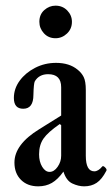

<svg xmlns="http://www.w3.org/2000/svg" viewBox="-20 -647 396 678"><path d="M115 11Q77 11 54 -12Q31 -35 31 -73Q31 -137 119 -191L196 -239V-339Q196 -385 150 -385Q118 -385 103 -360Q99 -353 98 -312Q98 -263 62 -263Q29 -263 29 -301Q29 -334 49.5 -362Q70 -390 104 -407.5Q138 -425 178 -425Q225 -425 254 -401Q268 -390 275.5 -375Q283 -360 283 -329V-97Q283 -42 313 -42Q327 -42 341 -59Q344 -63 351.5 -55.5Q359 -48 355 -43Q340 -14 321.5 -1.5Q303 11 277 11Q257 11 235.5 1Q214 -9 204 -41Q184 -13 163 -1Q142 11 115 11ZM155 -40Q171 -40 183.5 -58Q196 -76 196 -97V-205L191 -209Q149 -180 133.5 -157.5Q118 -135 118 -102Q118 -76 129 -58Q140 -40 155 -40ZM176 -512Q151 -512 135 -529.5Q119 -547 119 -570Q119 -596 136.5 -611.5Q154 -627 176 -627Q201 -627 217.5 -610Q234 -593 234 -570Q234 -545 216.5 -528.5Q199 -512 176 -512Z"/></svg>

Font: Junicode Two Beta Condensed Medium
Style: Regular
Weight: 500
Width: 3
Designer: Peter S. Baker
Foundry: Briery Creek Software
Version: Version 1.053; ttfautohint (v1.8.4)